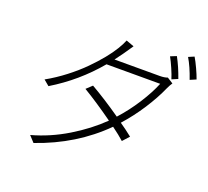

<svg xmlns="http://www.w3.org/2000/svg" viewBox="-140 -971 1296 1197"><g transform="rotate(20 507.5 -372.0)"><path d="M491.8 -609H791.9Q822.8 -609 843 -616.8L882.1 -592Q871.1 -576.7 859.4 -551.1Q827.8 -479.4 776.8 -400.4Q725.9 -321.4 663.7 -252.1Q703.5 -225.1 747.5 -190L708.5 -147Q677.6 -175.1 627.1 -212Q449.6 -34.4 195.3 52.9L158.7 13.1Q280.2 -20.2 392.4 -88.1Q504.6 -155.9 589.5 -239Q475.1 -320.7 384.2 -375L421.9 -410.2Q518.5 -354.8 627.1 -279.1Q686.1 -344.1 735.3 -420.8Q784.4 -497.5 811.4 -563.9H455.3Q329.2 -413.4 161.6 -312.1L124.6 -343Q188.9 -378.9 249.1 -425.4Q309.3 -471.9 355.1 -518.3Q400.9 -564.6 434.7 -606.2Q468.4 -647.7 490.4 -683.9Q512.1 -719.1 522.4 -746.1L575.3 -726.9Q539.1 -674.7 533 -665.1Q516.7 -641.7 491.8 -609ZM810.4 -746.1 850.1 -762.1Q882.5 -702.4 907.3 -631L867.5 -614Q859 -642 842.3 -680.4Q825.6 -718.8 810.4 -746.1ZM917.3 -780.9 954.9 -796.9Q970.2 -771.3 987.9 -733Q1005.7 -694.6 1015.3 -666.9L975.5 -649.9Q948.5 -729 917.3 -780.9Z"/></g></svg>

Font: Karasuma Gothic
Style: Light Italic
Weight: 300
Italic angle: 9.39998°
Designer: Rasmus Andersson / Ryoko Nishizuka
Foundry: rsms
Version: Version 1.00